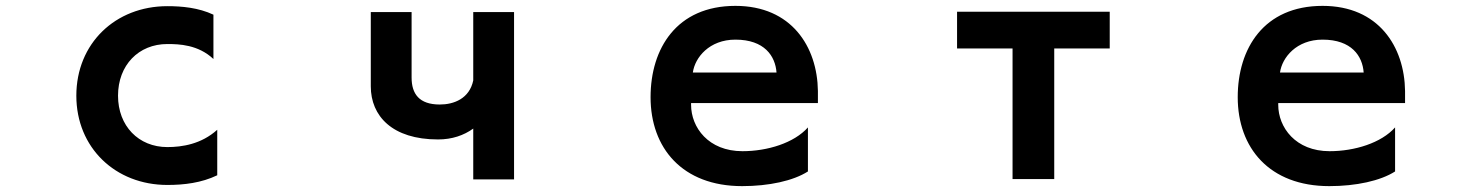

<svg xmlns="http://www.w3.org/2000/svg" viewBox="-20 -558 5040 654"><path d="M720 39V-116C666 -67 600 -57 550 -57C452 -57 382 -129 382 -232C382 -336 452 -408 550 -408C590 -408 655 -406 707 -357V-508C656 -532 599 -537 550 -537C373 -537 240 -410 240 -232C240 -55 373 72 550 72C607 72 666 65 720 39Z M1592 -120V53H1731V-517H1592V-284C1579 -222 1526 -202 1478 -202C1408 -202 1382 -238 1382 -294V-517H1243V-264C1243 -163 1316 -83 1472 -83C1520 -83 1560 -97 1592 -120Z M2732 26V-124C2685 -71 2594 -43 2509 -43C2393 -43 2334 -124 2334 -201V-207H2766V-248C2764 -399 2676 -538 2485 -538C2285 -538 2196 -393 2196 -227C2196 -54 2304 76 2508 76C2599 76 2682 58 2732 26ZM2625 -311H2340C2347 -362 2396 -423 2485 -423C2584 -423 2621 -367 2625 -311Z M3429 52H3571V-393H3760V-518H3240V-393H3429Z M4732 26V-124C4685 -71 4594 -43 4509 -43C4393 -43 4334 -124 4334 -201V-207H4766V-248C4764 -399 4676 -538 4485 -538C4285 -538 4196 -393 4196 -227C4196 -54 4304 76 4508 76C4599 76 4682 58 4732 26ZM4625 -311H4340C4347 -362 4396 -423 4485 -423C4584 -423 4621 -367 4625 -311Z"/></svg>

Font: LINE Seed JP_OTF Bold
Style: Regular
Weight: 700
Designer: LINE & Fontrix & Fontworks
Version: Version 1.009